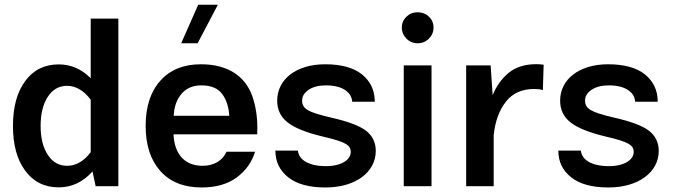

<svg xmlns="http://www.w3.org/2000/svg" viewBox="-20 -806 2917 831"><path d="M36.1 -260.7C36.1 -179.2 53.7 -114.3 89.4 -66.9C124.5 -19 172.9 4.9 234.4 4.9C290.5 4.9 339.4 -18.1 380.4 -64L394 0H492.2V-725.6H372.6V-467.3C333 -507.3 287.1 -527.3 234.4 -527.3C172.9 -527.3 124.5 -503.4 89.4 -455.6C53.7 -407.7 36.1 -342.8 36.1 -260.7ZM155.8 -260.7C155.8 -313 166 -355.5 187 -387.2C207.5 -418.9 235.4 -434.6 271 -434.6C309.6 -434.6 345.2 -411.6 372.6 -374.5V-147.5C345.7 -110.8 310.1 -88.4 271 -88.4C235.4 -88.4 207.5 -104 187 -135.7C166 -167.5 155.8 -209 155.8 -260.7Z M1093.3 -224.6C1093.8 -233.9 1093.8 -243.2 1093.8 -252.4C1093.8 -302.7 1086.4 -348.6 1071.8 -390.6C1042 -474.1 968.8 -527.8 849.6 -527.8C774.9 -527.8 716.8 -504.4 674.3 -457C631.8 -409.7 610.4 -344.7 610.4 -261.2C610.4 -177.7 631.8 -112.8 674.3 -65.4C716.8 -18.1 776.4 5.4 853 5.4C914.1 5.4 964.4 -8.8 1003.9 -37.6C1043.5 -66.4 1069.8 -103.5 1084 -149.4H960.4C945.3 -114.3 909.7 -88.4 856.9 -88.4C776.4 -88.4 734.4 -142.6 731 -224.6ZM731.9 -304.7C733.4 -343.3 744.6 -375 765.6 -399.9C786.6 -424.3 814.9 -436.5 851.1 -436.5C892.6 -436.5 922.9 -424.3 941.4 -399.4C960 -374.5 970.2 -342.8 972.2 -304.7ZM764.2 -618.7H835.4L922.9 -785.6H837.9Z M1387.2 -527.8C1261.2 -527.8 1179.7 -461.9 1179.7 -370.6C1179.7 -331.1 1194.8 -299.8 1224.6 -276.4C1254.4 -252.4 1306.2 -231.9 1379.4 -214.4C1476.6 -191.9 1498 -177.7 1498 -147.9C1498 -114.3 1457 -86.9 1391.1 -86.9C1314.5 -86.9 1272.9 -115.2 1269.5 -154.3H1171.9C1171.9 -106.4 1190.4 -67.9 1227.5 -38.6C1264.2 -9.3 1317.9 5.4 1388.7 5.4C1520.5 5.4 1606.4 -62 1606.4 -152.8C1606.4 -189.9 1591.8 -219.2 1563 -241.2C1533.7 -262.7 1483.4 -281.2 1411.6 -297.4C1311.5 -320.8 1287.6 -335.4 1287.6 -371.1C1287.6 -389.2 1296.9 -404.3 1315.9 -417.5C1335 -430.2 1359.9 -436.5 1391.1 -436.5C1462.9 -436.5 1502 -406.2 1504.4 -365.7H1602.1C1602.1 -414.1 1584 -453.6 1547.4 -483.4C1510.7 -513.2 1457 -527.8 1387.2 -527.8Z M1719.2 -686.5C1719.2 -668 1726.1 -651.9 1739.3 -638.7C1752.4 -625.5 1768.6 -618.7 1787.6 -618.7C1806.6 -618.7 1823.2 -625.5 1836.4 -638.7C1849.6 -651.9 1856.4 -668 1856.4 -686.5C1856.4 -705.6 1849.6 -721.2 1836.4 -733.9C1823.2 -746.6 1806.6 -752.9 1787.6 -752.9C1768.6 -752.9 1752.4 -746.6 1739.3 -733.9C1726.1 -721.2 1719.2 -705.6 1719.2 -686.5ZM1727.5 0H1847.7V-522.9H1727.5Z M1997.6 0H2116.7V-224.1H2117.2C2123.5 -282.2 2141.1 -329.6 2169.9 -366.2C2198.7 -402.8 2239.3 -420.9 2292.5 -420.9C2306.6 -420.9 2319.3 -419.4 2329.6 -416L2333 -525.9C2322.3 -527.3 2312 -528.3 2302.2 -528.3C2252 -528.3 2211.4 -515.6 2181.6 -490.7C2151.4 -465.8 2128.4 -433.6 2112.3 -394L2103.5 -522.9H1997.6Z M2611.8 -527.8C2485.8 -527.8 2404.3 -461.9 2404.3 -370.6C2404.3 -331.1 2419.4 -299.8 2449.2 -276.4C2479 -252.4 2530.8 -231.9 2604 -214.4C2701.2 -191.9 2722.7 -177.7 2722.7 -147.9C2722.7 -114.3 2681.6 -86.9 2615.7 -86.9C2539.1 -86.9 2497.6 -115.2 2494.1 -154.3H2396.5C2396.5 -106.4 2415 -67.9 2452.1 -38.6C2488.8 -9.3 2542.5 5.4 2613.3 5.4C2745.1 5.4 2831.1 -62 2831.1 -152.8C2831.1 -189.9 2816.4 -219.2 2787.6 -241.2C2758.3 -262.7 2708 -281.2 2636.2 -297.4C2536.1 -320.8 2512.2 -335.4 2512.2 -371.1C2512.2 -389.2 2521.5 -404.3 2540.5 -417.5C2559.6 -430.2 2584.5 -436.5 2615.7 -436.5C2687.5 -436.5 2726.6 -406.2 2729 -365.7H2826.7C2826.7 -414.1 2808.6 -453.6 2772 -483.4C2735.4 -513.2 2681.6 -527.8 2611.8 -527.8Z"/></svg>

Font: Estedad SemiBold
Style: Regular
Weight: 600
Designer: Amin Abedi
Version: Version 7.3